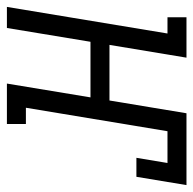

<svg xmlns="http://www.w3.org/2000/svg" viewBox="-22 -538 560 556"><g transform="rotate(90 258.0 -260.0)"><path d="M0 0 77 -465H30V-520H147L110 -297H271L308 -520H516L492 -375H437L452 -465H360L292 -55H339V0H222L262 -242H101L61 0Z"/></g></svg>

Font: Iosevka Curly Slab Light
Style: Italic
Weight: 300
Italic angle: -9°
Monospace: yes
Designer: Belleve Invis
Foundry: Belleve Invis
Version: Version 22.1.2; ttfautohint (v1.8.4)